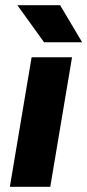

<svg xmlns="http://www.w3.org/2000/svg" viewBox="-20 -721 337 741"><path d="M18 0 102 -500H258L174 0ZM150 -558 47 -701H212L297 -558Z"/></svg>

Font: Figtree ExtraBold
Style: Italic
Weight: 800
Italic angle: -9.5°
Foundry: Erik Kennedy
Version: Version 2.001;gftools[0.9.30]